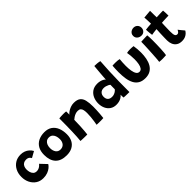

<svg xmlns="http://www.w3.org/2000/svg" viewBox="251 -1958 3222 3222"><g transform="rotate(-45 1862.0 -347.0)"><path d="M488 -106Q473 -80 442.5 -54.5Q412 -29 367 -12Q322 5 263.5 5Q187.5 5 132 -32.8Q76.5 -70.5 46.2 -133.2Q16 -196 16 -271Q16 -350 47.2 -412.5Q78.5 -475 135.5 -511.5Q192.5 -548 270.5 -548Q317 -548 356 -533.5Q395 -519 424.8 -492.5Q454.5 -466 474 -430.5L365 -369.5Q363.5 -373.5 358.2 -382Q353 -390.5 343 -400Q333 -409.5 316.8 -416Q300.5 -422.5 276.5 -422.5Q240.5 -422.5 215.5 -407Q190.5 -391.5 177.8 -363Q165 -334.5 165 -296Q165 -264 174.5 -231.8Q184 -199.5 206.5 -178Q229 -156.5 268.5 -156.5Q292 -156.5 312 -164.5Q332 -172.5 346.8 -183.8Q361.5 -195 370.5 -205Q379.5 -215 381.5 -218.5Z M813 11Q680.5 11 613.5 -59.2Q546.5 -129.5 546.5 -263.5Q546.5 -353 581 -412.2Q615.5 -471.5 676.8 -501.5Q738 -531.5 818.5 -531.5Q900.5 -531.5 954.8 -494Q1009 -456.5 1036 -390.5Q1063 -324.5 1063 -238Q1063 -162.5 1034 -106.5Q1005 -50.5 949.2 -19.8Q893.5 11 813 11ZM807.5 -132.5Q835 -132.5 856.2 -142Q877.5 -151.5 892.2 -169.2Q907 -187 914.5 -211Q922 -235 922 -263.5Q922 -308 909.2 -342.2Q896.5 -376.5 871.8 -395.8Q847 -415 810.5 -415Q771 -415 746 -395Q721 -375 709.2 -342.8Q697.5 -310.5 697.5 -274Q697.5 -212.5 725.8 -172.5Q754 -132.5 807.5 -132.5Z M1302 6.5Q1287 7 1265 6.8Q1243 6.5 1220 6Q1201.5 5.5 1177.5 4.5Q1153.5 3.5 1144 2.5Q1148.5 -39.5 1151.8 -92.5Q1155 -145.5 1157 -210Q1159 -274.5 1160 -351Q1161 -427.5 1161 -516.5Q1180 -519 1206 -520.5Q1232 -522 1258.5 -522Q1277 -522 1294.2 -521.2Q1311.5 -520.5 1325 -518Q1325 -513.5 1325.2 -499.8Q1325.5 -486 1325.2 -469.8Q1325 -453.5 1324.5 -440.5Q1337.5 -459.5 1367 -480.2Q1396.5 -501 1435.5 -515.5Q1474.5 -530 1516 -530Q1592.5 -530 1633 -499.2Q1673.5 -468.5 1688.5 -407.2Q1703.5 -346 1703.5 -254Q1703.5 -222 1701.8 -179.2Q1700 -136.5 1696.5 -89.5Q1693 -42.5 1687.5 1.5Q1677.5 2.5 1655.8 3.2Q1634 4 1610 4Q1584.5 4 1561.5 3.2Q1538.5 2.5 1527.5 1.5Q1533 -26.5 1539.5 -68.5Q1546 -110.5 1550.5 -158.2Q1555 -206 1555 -249.5Q1555 -291.5 1548.2 -322.5Q1541.5 -353.5 1522.8 -370.8Q1504 -388 1467.5 -388Q1437.5 -388 1410 -377.5Q1382.5 -367 1360 -351.8Q1337.5 -336.5 1321.5 -322Q1321 -243 1317.5 -179.2Q1314 -115.5 1310 -68.8Q1306 -22 1302 6.5Z M2171 -1.5Q2170 -8.5 2169.5 -21.5Q2169 -34.5 2168.8 -48.2Q2168.5 -62 2168.5 -70.5Q2162.5 -62 2149.8 -50.2Q2137 -38.5 2117 -27Q2097 -15.5 2068.5 -7.8Q2040 0 2002 0Q1939 0 1893.5 -30.5Q1848 -61 1823.5 -113.8Q1799 -166.5 1799 -232.5Q1799 -297.5 1823.8 -353.8Q1848.5 -410 1898 -444.8Q1947.5 -479.5 2022.5 -479.5Q2060 -479.5 2090.8 -471Q2121.5 -462.5 2143 -449.8Q2164.5 -437 2173.5 -424Q2175 -451.5 2177.5 -487.2Q2180 -523 2183.2 -560.8Q2186.5 -598.5 2189.5 -632.5Q2192.5 -666.5 2194.8 -690.8Q2197 -715 2198 -723Q2227 -723 2263.2 -719.8Q2299.5 -716.5 2327.5 -709Q2319 -594.5 2314 -480.2Q2309 -366 2307.2 -246.8Q2305.5 -127.5 2305.5 3Q2294 3 2267.8 2.5Q2241.5 2 2214 1Q2186.5 0 2171 -1.5ZM2043.5 -145.5Q2065.5 -145.5 2084 -150.5Q2102.5 -155.5 2118 -164.2Q2133.5 -173 2145.2 -183.2Q2157 -193.5 2165 -204Q2165 -214 2165 -228.8Q2165 -243.5 2165.2 -258.5Q2165.5 -273.5 2165.8 -287Q2166 -300.5 2166.5 -308Q2155.5 -318.5 2136 -328.5Q2116.5 -338.5 2093.2 -344.8Q2070 -351 2046 -351Q1997 -351 1969.8 -321.8Q1942.5 -292.5 1942.5 -246Q1942.5 -197 1968.8 -171.2Q1995 -145.5 2043.5 -145.5Z M2741 -489Q2753.5 -493.5 2776.8 -495.8Q2800 -498 2822 -498Q2840.5 -498 2863 -496.5Q2885.5 -495 2899.5 -493Q2906 -452.5 2909.5 -411.2Q2913 -370 2913 -330Q2913 -256.5 2900.2 -191.5Q2887.5 -126.5 2858.5 -77Q2829.5 -27.5 2781 0.8Q2732.5 29 2661.5 29Q2586 29 2537 -0.8Q2488 -30.5 2460.5 -83.8Q2433 -137 2422.2 -208.2Q2411.5 -279.5 2411.5 -362Q2411.5 -398.5 2413.2 -436.2Q2415 -474 2418 -511.5Q2431 -512.5 2452.2 -513.2Q2473.5 -514 2491 -513.5Q2516 -513.5 2541.2 -510.8Q2566.5 -508 2581 -503.5Q2577.5 -469.5 2575 -430.2Q2572.5 -391 2572.5 -351.5Q2572.5 -285.5 2581.2 -232.5Q2590 -179.5 2610.5 -148.5Q2631 -117.5 2666 -117.5Q2699 -117.5 2718.8 -145.5Q2738.5 -173.5 2747.2 -220.8Q2756 -268 2756 -326.5Q2756 -370.5 2751.8 -413.2Q2747.5 -456 2741 -489Z M3177.5 -1Q3169 -0.5 3145.2 1.2Q3121.5 3 3095 3Q3075.5 3 3055.8 1.8Q3036 0.5 3017 -1.5Q3019.5 -14.5 3022.8 -54.8Q3026 -95 3029.2 -149.5Q3032.5 -204 3035.8 -262.2Q3039 -320.5 3040.8 -371.5Q3042.5 -422.5 3042.5 -453.5Q3052.5 -454 3072 -455Q3091.5 -456 3114 -456.8Q3136.5 -457.5 3157 -458.2Q3177.5 -459 3189.5 -459Q3192 -443.5 3193.5 -409Q3195 -374.5 3195 -332Q3195 -286.5 3193.8 -235.5Q3192.5 -184.5 3190.2 -136.8Q3188 -89 3184.5 -52.8Q3181 -16.5 3177.5 -1ZM3121.5 -523.5Q3076.5 -523.5 3046 -549.8Q3015.5 -576 3015.5 -619Q3015.5 -648.5 3030 -669.5Q3044.5 -690.5 3067.8 -701.8Q3091 -713 3117 -713Q3158.5 -713 3185.8 -686Q3213 -659 3213 -616.5Q3213 -577 3187 -550.2Q3161 -523.5 3121.5 -523.5Z M3698.5 -65.5Q3689 -47 3668.8 -26.2Q3648.5 -5.5 3616.2 9.2Q3584 24 3538 24Q3477.5 24 3439.2 -1.5Q3401 -27 3382.8 -69.5Q3364.5 -112 3364.5 -162.5Q3364.5 -190 3365.2 -221.2Q3366 -252.5 3367 -283.2Q3368 -314 3369.2 -341.8Q3370.5 -369.5 3371.8 -390.5Q3373 -411.5 3373.5 -423Q3334 -419 3300.5 -414.2Q3267 -409.5 3254 -406.5Q3249 -434.5 3246.5 -463.5Q3244 -492.5 3242.8 -514Q3241.5 -535.5 3241.5 -540.5Q3270.5 -544.5 3303.5 -547.8Q3336.5 -551 3373 -552.5Q3372.5 -564.5 3372 -590Q3371.5 -615.5 3370.5 -636Q3370 -654.5 3368.5 -673.2Q3367 -692 3366 -703.5L3514 -716.5Q3514 -710.5 3514.2 -688.5Q3514.5 -666.5 3514.5 -635.5Q3514.5 -620 3515 -599.8Q3515.5 -579.5 3516 -560Q3532.5 -561 3554.5 -562Q3576.5 -563 3589.5 -563.5Q3610.5 -564.5 3627.5 -564.8Q3644.5 -565 3655.8 -565Q3667 -565 3671 -564.5Q3674 -541 3675 -504.8Q3676 -468.5 3676 -440.5Q3671 -441 3643.5 -440.2Q3616 -439.5 3589.5 -438Q3571 -437.5 3548.5 -436Q3526 -434.5 3513 -433Q3512.5 -422.5 3511.8 -404.2Q3511 -386 3510.2 -363.2Q3509.5 -340.5 3508.8 -316.2Q3508 -292 3507.5 -269.5Q3507 -247 3507 -229.5Q3507 -196.5 3510.2 -170.2Q3513.5 -144 3524.8 -128.8Q3536 -113.5 3559.5 -113.5Q3575 -113.5 3586 -122.5Q3597 -131.5 3604.2 -143.8Q3611.5 -156 3617 -165.5Q3623.5 -156.5 3635.2 -141.8Q3647 -127 3660.2 -111Q3673.5 -95 3684.2 -82.5Q3695 -70 3698.5 -65.5Z"/></g></svg>

Font: Grandstander Thin
Style: Bold
Weight: 700
Version: Version 1.200